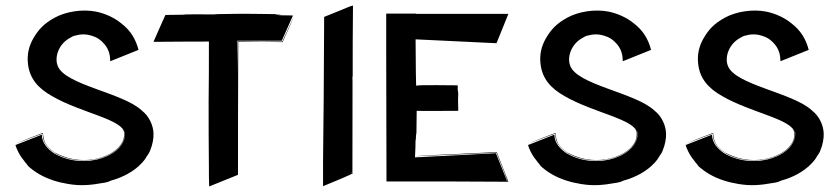

<svg xmlns="http://www.w3.org/2000/svg" viewBox="-20 -652 3028 693"><path d="M534 -171C533 -199 519 -232 492 -253C423 -318 213 -345 188 -415C177 -443 189 -488 227 -512C238 -519 247 -523 249 -523C270 -529 289 -530 311 -523C331 -517 339 -510 348 -502C376 -476 377 -450 378 -431L480 -472C470 -510 452 -542 416 -569C391 -589 360 -603 327 -610C276 -620 217 -610 177 -588C139 -567 119 -546 100 -513C84 -485 77 -455 81 -421C87 -368 118 -333 168 -305C271 -245 424 -221 428 -173V-162C422 -96 305 -49 205 -89C189 -95 180 -101 178 -101C143 -126 138 -140 135 -172H134C57 -142 86 -154 35 -133C68 -145 134 -170 134 -170C135 -150 136 -129 178 -100C186 -95 204 -86 223 -81C269 -68 317 -72 356 -86C391 -98 426 -125 430 -162C431 -173 430 -181 423 -190C428 -184 429 -179 431 -174C438 -92 288 -34 176 -98C152 -114 131 -136 131 -166L37 -129V-128C36 -130 35 -131 36 -128C36 -128 37 -124 39 -119C45 -104 52 -91 62 -78C71 -67 79 -60 63 -75C72 -64 85 -52 77 -58L74 -61C76 -58 78 -57 84 -52L78 -56C105 -30 138 -12 172 -1C190 5 208 9 226 12C273 20 308 16 353 8C356 8 354 8 359 7C374 4 375 2 380 0C476 -26 509 -85 508 -85C516 -96 520 -103 522 -109C531 -130 535 -155 534 -171ZM422 -189C422 -190 421 -190 421 -191C423 -189 425 -186 422 -189ZM429 -165V-166ZM356 -86C394 -101 422 -126 428 -155C421 -122 389 -98 356 -86Z M1024 -556 999 -502C949 -502 891 -502 839 -503C838 -365 838 -362 838 -421C839 -532 839 -528 837 -415V-505H997L1037 -595H1036C1045 -597 1013 -596 987 -597C983 -597 991 -598 995 -599C975 -599 974 -599 982 -600H973L978 -601C929 -601 874 -603 826 -602C790 -602 807 -601 764 -601C756 -601 757 -600 754 -600C719 -600 642 -601 644 -599C615 -599 611 -598 577 -598C565 -571 550 -538 534 -501C657 -502 691 -502 734 -502C734 -418 734 -361 733 -285C733 -209 733 -132 734 -45C734 -23 734 -1 735 21L839 -21C839 -190 839 -243 840 -501C904 -501 958 -501 1000 -500C1036 -580 1028 -561 1041 -593Z M1254 -28C1253 -29 1248 -28 1246 -27L1252 -30V-37C1252 -292 1253 -369 1252 -377C1252 -376 1253 -375 1253 -374V-433C1253 -437 1253 -551 1254 -625V-632C1249 -631 1248 -630 1247 -630H1246C1238 -626 1159 -595 1150 -591C1150 -479 1147 -104 1146 -68V20C1152 17 1261 -26 1254 -28Z M1478 -88C1541 -90 1698 -98 1772 -101L1813 3C1796 -40 1795 -42 1812 2L1810 1L1770 -99L1478 -84V-88C1479 -101 1480 -136 1480 -154C1480 -158 1480 -147 1481 -143C1481 -170 1482 -171 1482 -160V-173L1483 -166L1484 -252C1491 -251 1627 -252 1634 -252C1633 -321 1633 -272 1634 -313C1633 -334 1632 -311 1632 -344C1621 -344 1483 -346 1487 -343H1482C1481 -423 1481 -333 1480 -510L1772 -496C1787 -532 1801 -568 1815 -602H1481V-603H1374V-528V-454C1374 -284 1375 -147 1375 3H1605C1680 3 1750 4 1815 4L1773 -103C1481 -89 1527 -92 1478 -88Z M2384 -171C2383 -199 2369 -232 2342 -253C2273 -318 2063 -345 2038 -415C2027 -443 2039 -488 2077 -512C2088 -519 2097 -523 2099 -523C2120 -529 2139 -530 2161 -523C2181 -517 2189 -510 2198 -502C2226 -476 2227 -450 2228 -431L2330 -472C2320 -510 2302 -542 2266 -569C2241 -589 2210 -603 2177 -610C2126 -620 2067 -610 2027 -588C1989 -567 1969 -546 1950 -513C1934 -485 1927 -455 1931 -421C1937 -368 1968 -333 2018 -305C2121 -245 2274 -221 2278 -173V-162C2272 -96 2155 -49 2055 -89C2039 -95 2030 -101 2028 -101C1993 -126 1988 -140 1985 -172H1984C1907 -142 1936 -154 1885 -133C1918 -145 1984 -170 1984 -170C1985 -150 1986 -129 2028 -100C2036 -95 2054 -86 2073 -81C2119 -68 2167 -72 2206 -86C2241 -98 2276 -125 2280 -162C2281 -173 2280 -181 2273 -190C2278 -184 2279 -179 2281 -174C2288 -92 2138 -34 2026 -98C2002 -114 1981 -136 1981 -166L1887 -129V-128C1886 -130 1885 -131 1886 -128C1886 -128 1887 -124 1889 -119C1895 -104 1902 -91 1912 -78C1921 -67 1929 -60 1913 -75C1922 -64 1935 -52 1927 -58L1924 -61C1926 -58 1928 -57 1934 -52L1928 -56C1955 -30 1988 -12 2022 -1C2040 5 2058 9 2076 12C2123 20 2158 16 2203 8C2206 8 2204 8 2209 7C2224 4 2225 2 2230 0C2326 -26 2359 -85 2358 -85C2366 -96 2370 -103 2372 -109C2381 -130 2385 -155 2384 -171ZM2272 -189C2272 -190 2271 -190 2271 -191C2273 -189 2275 -186 2272 -189ZM2279 -165V-166ZM2206 -86C2244 -101 2272 -126 2278 -155C2271 -122 2239 -98 2206 -86Z M2953 -171C2952 -199 2938 -232 2911 -253C2842 -318 2632 -345 2607 -415C2596 -443 2608 -488 2646 -512C2657 -519 2666 -523 2668 -523C2689 -529 2708 -530 2730 -523C2750 -517 2758 -510 2767 -502C2795 -476 2796 -450 2797 -431L2899 -472C2889 -510 2871 -542 2835 -569C2810 -589 2779 -603 2746 -610C2695 -620 2636 -610 2596 -588C2558 -567 2538 -546 2519 -513C2503 -485 2496 -455 2500 -421C2506 -368 2537 -333 2587 -305C2690 -245 2843 -221 2847 -173V-162C2841 -96 2724 -49 2624 -89C2608 -95 2599 -101 2597 -101C2562 -126 2557 -140 2554 -172H2553C2476 -142 2505 -154 2454 -133C2487 -145 2553 -170 2553 -170C2554 -150 2555 -129 2597 -100C2605 -95 2623 -86 2642 -81C2688 -68 2736 -72 2775 -86C2810 -98 2845 -125 2849 -162C2850 -173 2849 -181 2842 -190C2847 -184 2848 -179 2850 -174C2857 -92 2707 -34 2595 -98C2571 -114 2550 -136 2550 -166L2456 -129V-128C2455 -130 2454 -131 2455 -128C2455 -128 2456 -124 2458 -119C2464 -104 2471 -91 2481 -78C2490 -67 2498 -60 2482 -75C2491 -64 2504 -52 2496 -58L2493 -61C2495 -58 2497 -57 2503 -52L2497 -56C2524 -30 2557 -12 2591 -1C2609 5 2627 9 2645 12C2692 20 2727 16 2772 8C2775 8 2773 8 2778 7C2793 4 2794 2 2799 0C2895 -26 2928 -85 2927 -85C2935 -96 2939 -103 2941 -109C2950 -130 2954 -155 2953 -171ZM2841 -189C2841 -190 2840 -190 2840 -191C2842 -189 2844 -186 2841 -189ZM2848 -165V-166ZM2775 -86C2813 -101 2841 -126 2847 -155C2840 -122 2808 -98 2775 -86Z"/></svg>

Font: HIVNotRetro
Style: Regular
Weight: 400
Designer: Feorag
Foundry: Feorag
Version: Version 1.000;PS 001.000;hotconv 1.0.88;makeotf.lib2.5.64775